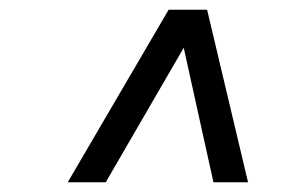

<svg xmlns="http://www.w3.org/2000/svg" viewBox="-20 -688 622 394"><path d="M119 -314 326 -668H405L489 -314H418L357 -590L197 -314Z"/></svg>

Font: Gantari
Style: Italic
Weight: 400
Italic angle: -10°
Designer: Anugrah Pasau
Foundry: Lafontype
Version: Version 1.000; ttfautohint (v1.8.3)